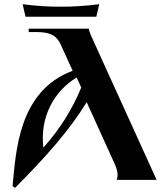

<svg xmlns="http://www.w3.org/2000/svg" viewBox="-20 -859 788 917"><path d="M537 0H728L422 -673C415 -688 407 -706 404 -722H117V-706H154C228 -706 253 -684 271 -644L327 -521C66 -424 56 -130 40 30L52 38C196 -106 312 -237 394 -371L526 -80C539 -53 547 -22 537 0ZM187 -154C170 -301 238 -423 346 -489L368 -441C326 -339 268 -244 187 -154ZM88 -839 102 -779H440L454 -839C383 -830 330 -827 271 -827C205 -827 160 -830 88 -839Z"/></svg>

Font: Sinistre
Style: Bold
Weight: 700
Designer: Jules Durand
Foundry: Collletttivo
Version: Version 69.420;Glyphs 3.2 (3217)